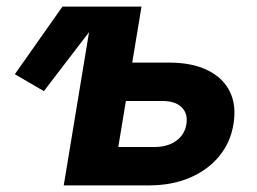

<svg xmlns="http://www.w3.org/2000/svg" viewBox="-20 -561 778 581"><path d="M112.8 -285.2 24.9 -336.4 168.9 -541H308.6ZM329.6 -371.6H491.2Q562 -371.6 608.9 -348.1Q655.8 -324.7 675.8 -283.2Q695.8 -241.7 686.5 -185.5Q677.7 -130.4 643.6 -88.6Q609.4 -46.9 554.9 -23.4Q500.5 0 430.2 0H172.9L262.2 -541H408.2L337.9 -116.2H447.8Q487.3 -116.2 513.2 -135Q539.1 -153.8 543.9 -184.6Q549.3 -216.8 530 -236.1Q510.7 -255.4 471.7 -255.4H310.1Z"/></svg>

Font: Inter 17pt
Style: Bold Italic
Weight: 700
Italic angle: -9.3988°
Version: Version 4.001;git-66647c0bb